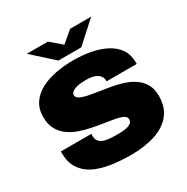

<svg xmlns="http://www.w3.org/2000/svg" viewBox="-198 -1053 1198 1232"><g transform="rotate(-30 401.0 -436.5)"><path d="M426 12Q346 12 276.5 1.5Q207 -9 155 -34.5Q103 -60 73 -105.5Q43 -151 43 -220Q43 -222 43 -225.5Q43 -229 44 -233H269Q268 -229 268 -225.5Q268 -222 268 -219Q268 -189 285 -173Q302 -157 333 -151.5Q364 -146 403 -146Q419 -146 436 -146.5Q453 -147 469 -149.5Q485 -152 498 -157Q511 -162 518.5 -170.5Q526 -179 526 -192Q526 -211 506.5 -221.5Q487 -232 453 -238.5Q419 -245 377.5 -251Q336 -257 291 -266Q246 -275 204 -289.5Q162 -304 128.5 -328.5Q95 -353 75 -390Q55 -427 55 -480Q55 -540 83.5 -582Q112 -624 160.5 -650Q209 -676 272 -688Q335 -700 403 -700Q473 -700 534.5 -688Q596 -676 643.5 -650.5Q691 -625 718 -585Q745 -545 745 -488V-476H522V-480Q522 -499 511 -515Q500 -531 476 -540.5Q452 -550 412 -550Q373 -550 347 -544Q321 -538 308 -527.5Q295 -517 295 -505Q295 -487 315 -476Q335 -465 368.5 -458Q402 -451 444 -445Q486 -439 531 -431Q576 -423 617.5 -409.5Q659 -396 693 -372.5Q727 -349 746.5 -314Q766 -279 766 -228Q766 -143 721.5 -90Q677 -37 600 -12.5Q523 12 426 12ZM167 -885H323L437 -788H373L488 -885H644L490 -746H321Z"/></g></svg>

Font: Archivo SemiExpanded Black
Style: Regular
Weight: 900
Width: 6
Designer: Hector Gatti
Foundry: Omnibus-Type
Version: Version 2.001